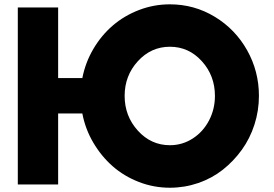

<svg xmlns="http://www.w3.org/2000/svg" viewBox="-20 -860 1276 895"><path d="M63 0V-825.2H251V-496.1H363.8Q377.9 -568.4 415 -631.6Q452.1 -694.8 505.4 -740.7Q558.6 -786.6 627.7 -813.2Q696.8 -839.8 772 -839.8Q885.7 -839.8 981.4 -781.7Q1077.1 -723.6 1132.1 -625.5Q1187 -527.3 1187 -413.1Q1187 -344.7 1166.3 -279.8Q1145.5 -214.8 1107.4 -161.9Q1069.3 -108.9 1018.6 -68.8Q967.8 -28.8 904.1 -6.8Q840.3 15.1 772 15.1Q696.8 15.1 627.4 -11.7Q558.1 -38.6 505.1 -85.2Q452.1 -131.8 414.8 -195.3Q377.4 -258.8 363.8 -331.1H251V0ZM772 -183.1Q830.1 -183.1 878.4 -214.4Q926.8 -245.6 954.3 -298.3Q981.9 -351.1 981.9 -413.1Q981.9 -507.3 920.9 -574.7Q859.9 -642.1 772 -642.1Q684.1 -642.1 622.6 -574.7Q561 -507.3 561 -413.1Q561 -318.8 622.6 -251Q684.1 -183.1 772 -183.1Z"/></svg>

Font: Hussar Preview
Style: Bold
Weight: 700
Foundry: Cannot Into Space Fonts, PlusOne Fonts
Version: Version 2.29RC2 "Millennial"